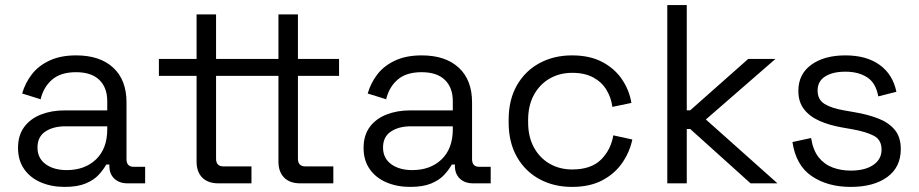

<svg xmlns="http://www.w3.org/2000/svg" viewBox="-20 -720 3608 754"><path d="M233.8 14Q182.2 14 140.6 -3.8Q99 -21.5 74.9 -55.9Q50.8 -90.2 50.8 -139Q50.8 -188.5 74.9 -221.1Q99 -253.8 140.6 -270.1Q182.2 -286.5 233.8 -286.5H401.2V-322.8Q401.2 -375.8 370.2 -406.1Q339.2 -436.5 278.5 -436.5Q218.8 -436.5 184.9 -407.5Q151 -378.5 139.5 -330.2L67 -352.8Q79 -394.5 105.1 -428.2Q131.2 -462 174.6 -482.2Q218 -502.5 279 -502.5Q372.5 -502.5 424.6 -454.2Q476.8 -406 476.8 -318.2V-95Q476.8 -65 504.8 -65H550V0H481Q448.5 0 429 -18.4Q409.5 -36.8 409.5 -68.2V-73.8H397.2Q386.5 -54.2 367.6 -33.6Q348.8 -13 316.5 0.5Q284.2 14 233.8 14ZM242.2 -52Q313.2 -52 357.2 -94.2Q401.2 -136.5 401.2 -212.5V-224H236.8Q189 -224 158.1 -203.4Q127.2 -182.8 127.2 -140.8Q127.2 -98.8 159.1 -75.4Q191 -52 242.2 -52Z M967.5 0H838Q796.5 0 774.2 -22.6Q752 -45.2 752 -85V-422H604V-488.5H752V-663.5H828.5V-488.5H957.8V-422H828.5V-96.5Q828.5 -66.5 858 -66.5H967.5ZM1289 0H1159.5Q1118 0 1095.8 -22.6Q1073.5 -45.2 1073.5 -85V-422H957.8V-488.5H1073.5V-663.5H1150V-488.5H1311.5V-422H1150V-96.5Q1150 -66.5 1179.5 -66.5H1289Z M1590.8 14Q1539.2 14 1497.6 -3.8Q1456 -21.5 1431.9 -55.9Q1407.8 -90.2 1407.8 -139Q1407.8 -188.5 1431.9 -221.1Q1456 -253.8 1497.6 -270.1Q1539.2 -286.5 1590.8 -286.5H1758.2V-322.8Q1758.2 -375.8 1727.2 -406.1Q1696.2 -436.5 1635.5 -436.5Q1575.8 -436.5 1541.9 -407.5Q1508 -378.5 1496.5 -330.2L1424 -352.8Q1436 -394.5 1462.1 -428.2Q1488.2 -462 1531.6 -482.2Q1575 -502.5 1636 -502.5Q1729.5 -502.5 1781.6 -454.2Q1833.8 -406 1833.8 -318.2V-95Q1833.8 -65 1861.8 -65H1907V0H1838Q1805.5 0 1786 -18.4Q1766.5 -36.8 1766.5 -68.2V-73.8H1754.2Q1743.5 -54.2 1724.6 -33.6Q1705.8 -13 1673.5 0.5Q1641.2 14 1590.8 14ZM1599.2 -52Q1670.2 -52 1714.2 -94.2Q1758.2 -136.5 1758.2 -212.5V-224H1593.8Q1546 -224 1515.1 -203.4Q1484.2 -182.8 1484.2 -140.8Q1484.2 -98.8 1516.1 -75.4Q1548 -52 1599.2 -52Z M2226.2 14Q2155 14 2098.8 -16.4Q2042.5 -46.8 2010 -103.8Q1977.5 -160.8 1977.5 -238.8V-249.8Q1977.5 -328.5 2010 -385.1Q2042.5 -441.8 2098.8 -472.1Q2155 -502.5 2226.2 -502.5Q2296.5 -502.5 2345.6 -476.4Q2394.8 -450.2 2423.2 -407.5Q2451.8 -364.8 2459.5 -315.8L2384.8 -300.2Q2380 -337 2361.5 -367.4Q2343 -397.8 2309.6 -415.9Q2276.2 -434 2227 -434Q2177.8 -434 2138.6 -411.5Q2099.5 -389 2076.8 -347.5Q2054 -306 2054 -248.5V-240Q2054 -182.5 2076.8 -141Q2099.5 -99.5 2138.6 -77Q2177.8 -54.5 2227 -54.5Q2301.2 -54.5 2340.1 -93Q2379 -131.5 2388.5 -188.5L2463.2 -172.2Q2453.2 -123.8 2424 -81Q2394.8 -38.2 2345.6 -12.1Q2296.5 14 2226.2 14Z M2677 0H2600.5V-700H2677V-286.8H2690.5L2918.2 -488.5H3025.2L2752 -250.8L3033.2 0H2927.5L2690.5 -213.5H2677Z M3320.8 14Q3230.5 14 3168.1 -28Q3105.8 -70 3092 -162.2L3165.2 -178Q3173 -129.5 3195.5 -101.6Q3218 -73.8 3250.8 -61.9Q3283.5 -50 3320.8 -50Q3376.8 -50 3409.4 -72.2Q3442 -94.5 3442 -132.5Q3442 -171.2 3411.1 -187.1Q3380.2 -203 3326.5 -212.5L3285 -219.8Q3237.5 -228.2 3199 -245Q3160.5 -261.8 3137.9 -290.5Q3115.2 -319.2 3115.2 -363Q3115.2 -428.8 3165.9 -465.6Q3216.5 -502.5 3300 -502.5Q3383 -502.5 3434.6 -465.1Q3486.2 -427.8 3500.2 -359.5L3429 -341.5Q3419.5 -394.5 3385.2 -416.5Q3351 -438.5 3300 -438.5Q3249.8 -438.5 3220.2 -419.6Q3190.8 -400.8 3190.8 -364.5Q3190.8 -328.5 3218.2 -311.8Q3245.8 -295 3293.2 -286.8L3334.8 -279.5Q3386.2 -271 3427.6 -255.2Q3469 -239.5 3493.2 -210.9Q3517.5 -182.2 3517.5 -134.8Q3517.5 -63.5 3464.4 -24.8Q3411.2 14 3320.8 14Z"/></svg>

Font: Space Grotesk Variable Light
Style: Regular
Weight: 300
Designer: Florian Karsten
Foundry: Florian Karsten
Version: Version 2.000